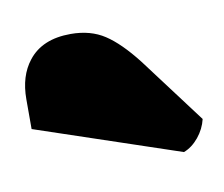

<svg xmlns="http://www.w3.org/2000/svg" viewBox="-41 -880 381 326"><g transform="rotate(-10 149.5 -717.5)"><path d="M98.1 -833Q48.8 -833 24.9 -802.2Q4.9 -776.9 4.9 -736.8V-685.5L252.9 -602.1Q267.1 -607.4 278.6 -621.3Q290 -635.3 293.9 -651.9L208.5 -765.6Q180.7 -801.3 156.5 -817.1Q132.3 -833 98.1 -833Z"/></g></svg>

Font: Friends & Family
Style: Regular
Weight: 400
Designer: Sarang Kulkarni, Maithili Shingre, Noopur Datye
Foundry: Ek Type
Version: Version 1.000;hotconv 1.0.117;makeotfexe 2.5.65602